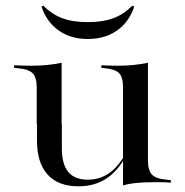

<svg xmlns="http://www.w3.org/2000/svg" viewBox="-20 -645 652 678"><path d="M197.6 -414.5V-207.3H109.7V-335.5Q109.7 -371 95.6 -385.9Q81.5 -400.8 43.5 -404L29.8 -405.6V-414.5Q50.8 -413.7 62.9 -413.3Q75 -412.9 89.5 -412.9Q121 -412.9 148.4 -415.7Q175.8 -418.5 197.6 -423.4ZM198.4 -207.3V-121Q198.4 -65.3 221 -37.9Q243.5 -10.5 290.3 -10.5Q337.9 -10.5 373.8 -39.9Q409.7 -69.4 438.7 -131.5L439.5 -125Q409.7 -54.8 364.9 -21Q320.2 12.9 257.3 12.9Q185.5 12.9 148 -28.6Q110.5 -70.2 110.5 -149.2V-207.3ZM414.5 0V-207.3H502.4V-78.2Q502.4 -43.5 516.5 -28.6Q530.6 -13.7 568.5 -10.5L583.1 -8.9V0Q562.1 -1.6 550 -1.6Q537.9 -1.6 523.4 -1.6Q491.9 -1.6 464.5 0.8Q437.1 3.2 414.5 9.7ZM502.4 -414.5V-207.3H414.5V-336.3Q414.5 -371.8 400.8 -386.3Q387.1 -400.8 350.8 -404L337.9 -405.6V-414.5Q358.9 -413.7 370.6 -413.3Q382.3 -412.9 396 -412.9Q425.8 -412.9 452.8 -415.7Q479.8 -418.5 502.4 -423.4ZM290.3 -507.3Q229.8 -507.3 187.1 -537.5Q144.4 -567.7 126.6 -621.8L133.1 -625Q162.1 -595.2 199.2 -581Q236.3 -566.9 290.3 -566.9Q343.5 -566.9 381 -581Q418.5 -595.2 446.8 -625L454 -621.8Q436.3 -567.7 393.5 -537.5Q350.8 -507.3 290.3 -507.3Z"/></svg>

Font: Playfair 144pt SemiExpanded Medium
Style: Regular
Weight: 500
Width: 6
Designer: Claus Eggers Sørensen
Foundry: Claus Eggers Sørensen
Version: Version 2.203